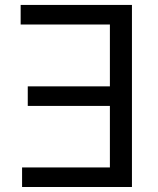

<svg xmlns="http://www.w3.org/2000/svg" viewBox="-20 -747 632 767"><path d="M507.1 -727.3V0H68.2V-78.1H419V-323.9H90.9V-402H419V-649.1H62.5V-727.3Z"/></svg>

Font: TID UI
Style: Regular
Weight: 400
Designer: The TID Project Authors
Foundry: Bakken & Bæck
Version: Version 1.001;hotconv 1.0.109;makeotfexe 2.5.65596